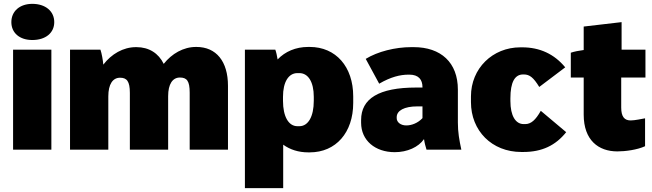

<svg xmlns="http://www.w3.org/2000/svg" viewBox="-20 -778 3391 998"><path d="M148 -570C217 -570 262 -607 262 -663C262 -720 216 -758 148 -758C83 -758 39 -720 39 -663C39 -607 82 -570 148 -570ZM48 0H247V-520H48Z M344 0H543V-277C543 -340 566 -374 604 -374C639 -374 655 -356 655 -295V0H854V-278C854 -341 877 -375 915 -375C951 -375 966 -358 966 -296V0H1165V-332C1165 -459 1104 -534 1001 -534H999C933 -534 873 -499 831 -446C804 -501 755 -533 689 -533H687C620 -533 559 -497 517 -442C515 -465 509 -500 502 -520H344Z M1253 200H1452V-26C1488 0 1532 14 1582 14H1590C1726 14 1816 -89 1816 -243V-277C1816 -431 1726 -534 1590 -534H1582C1517 -534 1462 -510 1423 -469C1420 -487 1416 -507 1411 -520H1253ZM1526 -122C1480 -122 1451 -172 1451 -254V-275C1451 -352 1480 -398 1526 -398H1536C1582 -398 1611 -352 1611 -275V-254C1611 -172 1582 -122 1536 -122Z M2032 13C2097 13 2155 -13 2184 -55C2187 -34 2192 -16 2197 0H2378C2367 -51 2360 -91 2360 -141V-312C2360 -453 2272 -533 2130 -533H2118C2034 -533 1943 -510 1881 -472L1951 -343C2011 -378 2060 -390 2104 -390H2108C2156 -390 2176 -364 2176 -325V-323H2144C1948 -323 1857 -265 1857 -154V-140C1857 -48 1930 13 2032 13ZM2092 -126C2062 -126 2042 -143 2042 -164V-169C2042 -203 2081 -225 2149 -225H2176V-164C2152 -138 2119 -126 2092 -126Z M2690 12H2700C2797 12 2868 -22 2923 -91L2791 -202C2764 -154 2740 -133 2710 -133H2702C2660 -133 2633 -176 2633 -253V-267C2633 -351 2656 -391 2699 -391H2703C2733 -391 2753 -375 2783 -326L2918 -428C2861 -497 2786 -532 2694 -532H2685C2540 -532 2428 -422 2428 -277V-247C2428 -99 2536 12 2690 12Z M3189 9C3230 9 3292 1 3333 -18V-163C3315 -160 3280 -152 3258 -152C3226 -152 3209 -171 3209 -219V-375H3335V-520H3211V-663L3014 -640V-518C2991 -515 2964 -510 2947 -504V-375H3014V-182C3014 -49 3091 9 3189 9Z"/></svg>

Font: Fixel Text Black
Style: Regular
Weight: 900
Width: 4
Designer: AlfaBravo + MacPaw
Foundry: Kyrylo Tkachov, Marchela Mozhyna, Serhii Makarenko, Maria Weinstein, Zakhar Kryvoshyya
Version: Version 1.211